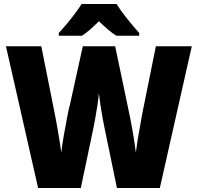

<svg xmlns="http://www.w3.org/2000/svg" viewBox="-20 -947 995 967"><path d="M946 -714 785 0H569L508 -295Q504 -313 498 -345.5Q492 -378 486.5 -414Q481 -450 478 -477Q476 -452 470.5 -416Q465 -380 459 -346.5Q453 -313 449 -295L387 0H172L10 -714H188L256 -373Q260 -353 266.5 -317.5Q273 -282 279 -244Q285 -206 289 -179Q293 -218 301.5 -266Q310 -314 318.5 -358Q327 -402 334 -428L397 -714H560L620 -428Q626 -401 635 -356Q644 -311 652 -263Q660 -215 664 -179Q667 -204 673 -240.5Q679 -277 685.5 -312.5Q692 -348 696 -372L765 -714ZM567 -927Q588 -893 620.5 -852.5Q653 -812 681 -781V-767H566Q544 -781 523 -799Q502 -817 478 -840Q454 -816 434 -798.5Q414 -781 393 -767H276V-781Q293 -799 315 -825Q337 -851 357.5 -878.5Q378 -906 391 -927Z"/></svg>

Font: Noto Sans Myanmar UI SemiCondensed Black
Style: Regular
Weight: 900
Width: 4
Designer: Monotype Design Team
Foundry: Monotype Imaging Inc.
Version: Version 2.103; ttfautohint (v1.8.4.7-5d5b)